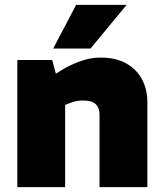

<svg xmlns="http://www.w3.org/2000/svg" viewBox="-20 -767 669 787"><path d="M51 0V-521H194L209 -465L243 -486Q279 -506 316.5 -518.5Q354 -531 391 -531Q456 -531 498.5 -506.5Q541 -482 562.5 -441Q584 -400 584 -348V0H388V-297Q388 -324 373 -339.5Q358 -355 319 -355Q306 -355 293.5 -352.5Q281 -350 270 -346L247 -337V0ZM198 -568 292 -747H499L351 -568Z"/></svg>

Font: REM ExtraBold
Style: Regular
Weight: 800
Designer: Octavio Pardo
Foundry: Ashler Design
Version: Version 1.005;gftools[0.9.28]